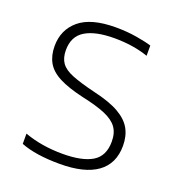

<svg xmlns="http://www.w3.org/2000/svg" viewBox="-123 -754 798 864"><g transform="rotate(20 276.5 -322.0)"><path d="M258 10Q142 10 71 -18V-67Q154 -37 254 -37Q348 -37 396 -66Q444 -95 444 -164Q444 -206 425 -232Q406 -258 364.5 -275.5Q323 -293 253 -308Q179 -325 135.5 -347.5Q92 -370 73.5 -403Q55 -436 55 -481Q55 -559 111.5 -606.5Q168 -654 286 -654Q340 -654 387 -646Q434 -638 459 -630V-581Q387 -606 297 -606Q206 -606 157.5 -576.5Q109 -547 109 -481Q109 -444 125.5 -420.5Q142 -397 182 -381Q222 -365 292 -348Q371 -330 415.5 -304.5Q460 -279 479 -244.5Q498 -210 498 -164Q498 -78 437 -34Q376 10 258 10Z"/></g></svg>

Font: Kanit ExtraLight
Style: Regular
Weight: 275
Designer: Katatrad Team
Foundry: CadsonDemak
Version: Version 2.000; ttfautohint (v1.8.3)